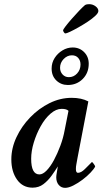

<svg xmlns="http://www.w3.org/2000/svg" viewBox="-20 -908 499 935"><path d="M296.9 6.8Q278.3 6.8 266.1 -7.3Q253.9 -21.5 253.9 -44.9Q253.9 -52.7 257.3 -71.8Q260.7 -90.8 261.7 -97.7Q249 -77.1 231.4 -52.7Q213.9 -28.3 191.4 -11.2Q168.9 5.9 138.7 5.9Q90.8 5.9 63 -33.2Q35.2 -72.3 35.2 -131.8Q35.2 -186.5 60.1 -239.7Q85 -293 127 -336.4Q168.9 -379.9 221.2 -405.8Q273.4 -431.6 329.1 -431.6Q377 -431.6 410.2 -414.1L357.4 -138.7Q353.5 -116.2 351.6 -106.4Q349.6 -96.7 349.6 -85Q349.6 -66.4 359.4 -66.4Q375 -66.4 393.6 -85Q412.1 -103.5 427.7 -119.1Q429.7 -119.1 436.5 -109.9Q443.4 -100.6 443.4 -96.7Q437.5 -85 420.9 -67.4Q404.3 -49.8 382.3 -33.2Q360.4 -16.6 337.4 -4.9Q314.5 6.8 296.9 6.8ZM171.9 -58.6Q188.5 -58.6 207 -77.6Q225.6 -96.7 242.7 -128.4Q259.8 -160.2 273.9 -198.2Q288.1 -236.3 294.9 -274.4L313.5 -368.2Q304.7 -377.9 280.3 -377.9Q252.9 -377.9 226.1 -354.5Q199.2 -331.1 178.2 -293.5Q157.2 -255.9 144.5 -213.9Q131.8 -171.9 131.8 -134.8Q131.8 -58.6 171.9 -58.6ZM310.5 -494.1Q277.3 -494.1 254.4 -516.1Q231.4 -538.1 231.4 -574.2Q231.4 -602.5 246.1 -625.5Q260.7 -648.4 284.2 -662.6Q307.6 -676.8 334 -676.8Q367.2 -676.8 389.6 -654.3Q412.1 -631.8 412.1 -597.7Q412.1 -552.7 382.8 -523.4Q353.5 -494.1 310.5 -494.1ZM315.4 -532.2Q338.9 -532.2 355.5 -550.3Q372.1 -568.4 372.1 -593.8Q372.1 -613.3 360.8 -626Q349.6 -638.7 330.1 -638.7Q307.6 -638.7 290 -620.6Q272.5 -602.5 272.5 -578.1Q272.5 -558.6 284.7 -545.4Q296.9 -532.2 315.4 -532.2ZM297.9 -745.1Q294.9 -745.1 291 -751Q287.1 -756.8 287.1 -760.7Q287.1 -763.7 298.8 -779.3Q310.5 -794.9 328.6 -815.4Q346.7 -835.9 364.7 -855Q382.8 -874 394.5 -883.8Q401.4 -887.7 414.1 -887.7Q431.6 -887.7 445.3 -877.4Q459 -867.2 459 -854.5Q459 -844.7 444.3 -831.1Q429.7 -817.4 407.7 -802.7Q385.7 -788.1 362.3 -774.9Q338.9 -761.7 321.3 -753.4Q303.7 -745.1 297.9 -745.1Z"/></svg>

Font: Crimson Text SemiBold
Style: Italic
Weight: 600
Italic angle: -11°
Designer: Sebastian Kosch
Foundry: Sebastian Kosch
Version: Version 1.100; ttfautohint (v1.8.4)